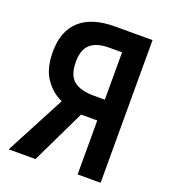

<svg xmlns="http://www.w3.org/2000/svg" viewBox="-132 -809 794 903"><g transform="rotate(20 265.0 -357.0)"><path d="M16 0 173 -298Q125 -318 89.5 -367.5Q54 -417 54 -503Q54 -606 113.5 -660Q173 -714 290 -714H476V0H361V-270H280L150 0ZM307 -374H361V-611H296Q234 -611 203 -583.5Q172 -556 172 -495Q172 -428 205.5 -401Q239 -374 307 -374Z"/></g></svg>

Font: Noto Sans Mono Condensed SemiBold
Style: Regular
Weight: 600
Width: 3
Designer: Monotype Design Team
Foundry: Monotype Imaging Inc.
Version: Version 2.014